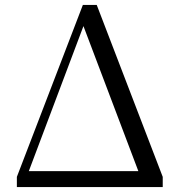

<svg xmlns="http://www.w3.org/2000/svg" viewBox="-20 -754 728 774"><path d="M48 0V-41L314 -734H370L636 -41V0H562L308 -671H325L321 -661L72 0ZM62 0 68 -64H605V0Z"/></svg>

Font: Noto Serif SC
Style: Regular
Weight: 400
Designer: Ryoko NISHIZUKA 西塚涼子 (kana & ideographs); Frank Grießhammer (Latin, Greek & Cyrillic); Wenlong ZHANG 张文龙 (bopomofo); San
Foundry: Adobe
Version: Version 2.002-H1;hotconv 1.1.0;makeotfexe 2.6.0